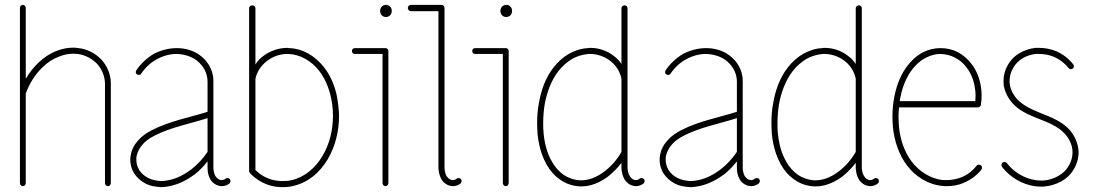

<svg xmlns="http://www.w3.org/2000/svg" viewBox="-20 -768 4497 790"><path d="M86 -15V-383C101 -424 124 -462 156 -492C175 -511 198 -526 223 -535C242 -543 262 -547 282 -547C288 -547 294 -546 300 -546C330 -542 358 -527 379 -506C397 -486 411 -458 412 -425V-15C412 -8 417 -2 424 -2C431 -2 436 -8 436 -15V-426C436 -462 421 -497 397 -523C372 -549 339 -566 304 -570C296 -571 289 -572 282 -572C258 -572 235 -567 214 -559C185 -548 160 -531 138 -510C118 -491 100 -468 86 -444V-735C86 -742 81 -748 74 -748C67 -748 62 -742 62 -735V-15C62 -8 67 -2 74 -2C81 -2 86 -8 86 -15Z M616 -210C682 -244 759 -258 834 -282V-143C815 -115 793 -91 767 -71C739 -50 709 -34 676 -27C665 -25 654 -23 643 -23C637 -23 631 -24 625 -25C609 -27 592 -33 579 -42C565 -51 554 -64 548 -78C543 -89 541 -100 541 -111C541 -116 541 -121 542 -126C546 -144 555 -161 568 -175C576 -184 590 -197 616 -210ZM612 -546C584 -529 559 -506 541 -479C537 -473 538 -465 544 -462C550 -458 558 -459 561 -465C577 -489 599 -510 625 -524C650 -538 678 -546 707 -546C736 -545 765 -537 787 -521C810 -504 827 -479 832 -452C833 -446 834 -439 834 -433V-308C758 -284 678 -270 604 -232C585 -222 565 -209 550 -192C534 -175 522 -154 518 -130C517 -124 516 -118 516 -111C516 -97 519 -82 525 -68C533 -49 548 -33 565 -21C582 -9 602 -2 622 0C629 1 636 2 643 2C656 2 669 0 682 -3C719 -11 752 -29 782 -51C801 -66 818 -84 834 -104V-78V-77V-76C834 -61 837 -45 845 -31C849 -24 854 -18 861 -13C868 -8 876 -4 885 -3C887 -2 890 -2 892 -2C904 -2 915 -6 924 -13C929 -18 930 -26 926 -31C921 -36 913 -37 908 -33C904 -29 898 -27 892 -27C891 -27 890 -27 889 -27C885 -28 880 -30 876 -33C872 -36 869 -40 866 -44C861 -53 859 -64 858 -76V-77V-78V-433C858 -441 858 -449 856 -457C850 -491 830 -521 802 -541C775 -561 741 -570 708 -570H707C674 -570 641 -561 612 -546Z M1031 -69V-444C1037 -473 1055 -500 1080 -518C1103 -536 1133 -546 1162 -546C1164 -546 1165 -546 1167 -546C1191 -545 1215 -538 1236 -526C1258 -514 1277 -497 1292 -478C1323 -439 1340 -389 1347 -338C1349 -323 1350 -307 1350 -291C1350 -233 1336 -174 1306 -125C1292 -101 1274 -80 1253 -63C1232 -46 1207 -33 1181 -27C1169 -24 1156 -23 1143 -23C1128 -23 1112 -25 1098 -29C1073 -36 1049 -50 1031 -69ZM1031 -503V-734C1031 -741 1025 -746 1018 -746C1011 -746 1005 -741 1005 -734V-64C1005 -61 1007 -58 1009 -55C1031 -32 1060 -14 1091 -5C1108 0 1125 2 1143 2C1158 2 1172 1 1187 -3C1217 -10 1245 -24 1269 -43C1293 -62 1312 -86 1328 -112C1360 -166 1375 -229 1375 -291C1375 -308 1373 -325 1371 -342C1365 -396 1346 -450 1312 -493C1294 -515 1273 -534 1248 -548C1224 -561 1196 -570 1167 -570C1166 -571 1164 -571 1162 -571C1127 -571 1092 -559 1064 -538C1051 -529 1040 -517 1031 -503Z M1566 -570H1440C1433 -570 1428 -565 1428 -558C1428 -551 1433 -546 1440 -546H1554V-15C1554 -8 1559 -2 1566 -2C1573 -2 1578 -8 1578 -15V-558C1578 -565 1573 -570 1566 -570ZM1568 -748C1554 -748 1544 -737 1544 -723C1544 -709 1554 -698 1568 -698C1582 -698 1592 -709 1592 -723C1592 -737 1582 -748 1568 -748Z M1797 -748H1671C1664 -748 1658 -742 1658 -735C1658 -728 1664 -722 1671 -722H1784V-79V-77V-76C1785 -61 1788 -45 1796 -31C1800 -24 1805 -18 1812 -13C1819 -8 1827 -4 1836 -3C1838 -2 1841 -2 1843 -2C1855 -2 1866 -6 1875 -13C1880 -18 1881 -26 1877 -31C1872 -36 1864 -37 1859 -33C1855 -29 1849 -27 1843 -27C1842 -27 1841 -27 1840 -27C1836 -28 1831 -30 1827 -33C1823 -36 1820 -40 1817 -44C1812 -53 1810 -64 1809 -76V-77V-78V-735C1809 -742 1804 -748 1797 -748Z M2061 -570H1935C1928 -570 1923 -565 1923 -558C1923 -551 1928 -546 1935 -546H2049V-15C2049 -8 2054 -2 2061 -2C2068 -2 2073 -8 2073 -15V-558C2073 -565 2068 -570 2061 -570ZM2063 -748C2049 -748 2039 -737 2039 -723C2039 -709 2049 -698 2063 -698C2077 -698 2087 -709 2087 -723C2087 -737 2077 -748 2063 -748Z M2486 -45C2505 -61 2523 -79 2537 -98V-80V-78V-76C2538 -61 2541 -45 2549 -31C2553 -24 2559 -18 2565 -13C2572 -8 2580 -4 2589 -3C2591 -2 2594 -2 2596 -2C2608 -2 2619 -6 2628 -13C2633 -18 2634 -26 2630 -31C2625 -36 2617 -37 2612 -33C2608 -29 2602 -27 2596 -27C2595 -27 2594 -27 2593 -27C2589 -28 2584 -30 2580 -33C2577 -36 2573 -40 2571 -44C2565 -53 2563 -65 2562 -76V-78V-80V-734C2562 -741 2557 -746 2550 -746C2543 -746 2537 -741 2537 -734V-505C2528 -518 2517 -530 2504 -539C2477 -560 2443 -571 2409 -571C2406 -571 2403 -571 2400 -570C2372 -569 2345 -560 2320 -546C2296 -532 2275 -513 2258 -491C2224 -448 2206 -395 2197 -342C2192 -316 2190 -289 2190 -261C2190 -246 2191 -230 2192 -214C2199 -151 2217 -113 2229 -91C2243 -66 2262 -44 2286 -28C2310 -11 2339 -2 2368 -1H2371C2382 -1 2431 -1 2486 -45ZM2537 -143C2520 -113 2497 -86 2470 -65C2446 -46 2411 -26 2371 -26H2369C2341 -27 2317 -37 2300 -48C2280 -62 2263 -81 2251 -103C2231 -137 2221 -177 2217 -217C2215 -232 2215 -247 2215 -261C2215 -287 2217 -313 2221 -338C2230 -388 2248 -437 2278 -476C2293 -495 2312 -512 2333 -525C2354 -537 2378 -544 2402 -546C2404 -546 2406 -546 2409 -546C2437 -546 2466 -536 2489 -519C2511 -503 2531 -476 2537 -444Z M2794 -210C2860 -244 2937 -258 3012 -282V-143C2993 -115 2971 -91 2945 -71C2917 -50 2887 -34 2854 -27C2843 -25 2832 -23 2821 -23C2815 -23 2809 -24 2803 -25C2787 -27 2770 -33 2757 -42C2743 -51 2732 -64 2726 -78C2721 -89 2719 -100 2719 -111C2719 -116 2719 -121 2720 -126C2724 -144 2733 -161 2746 -175C2754 -184 2768 -197 2794 -210ZM2790 -546C2762 -529 2737 -506 2719 -479C2715 -473 2716 -465 2722 -462C2728 -458 2736 -459 2739 -465C2755 -489 2777 -510 2803 -524C2828 -538 2856 -546 2885 -546C2914 -545 2943 -537 2965 -521C2988 -504 3005 -479 3010 -452C3011 -446 3012 -439 3012 -433V-308C2936 -284 2856 -270 2782 -232C2763 -222 2743 -209 2728 -192C2712 -175 2700 -154 2696 -130C2695 -124 2694 -118 2694 -111C2694 -97 2697 -82 2703 -68C2711 -49 2726 -33 2743 -21C2760 -9 2780 -2 2800 0C2807 1 2814 2 2821 2C2834 2 2847 0 2860 -3C2897 -11 2930 -29 2960 -51C2979 -66 2996 -84 3012 -104V-78V-77V-76C3012 -61 3015 -45 3023 -31C3027 -24 3032 -18 3039 -13C3046 -8 3054 -4 3063 -3C3065 -2 3068 -2 3070 -2C3082 -2 3093 -6 3102 -13C3107 -18 3108 -26 3104 -31C3099 -36 3091 -37 3086 -33C3082 -29 3076 -27 3070 -27C3069 -27 3068 -27 3067 -27C3063 -28 3058 -30 3054 -33C3050 -36 3047 -40 3044 -44C3039 -53 3037 -64 3036 -76V-77V-78V-433C3036 -441 3036 -449 3034 -457C3028 -491 3008 -521 2980 -541C2953 -561 2919 -570 2886 -570H2885C2852 -570 2819 -561 2790 -546Z M3450 -45C3469 -61 3487 -79 3501 -98V-80V-78V-76C3502 -61 3505 -45 3513 -31C3517 -24 3523 -18 3529 -13C3536 -8 3544 -4 3553 -3C3555 -2 3558 -2 3560 -2C3572 -2 3583 -6 3592 -13C3597 -18 3598 -26 3594 -31C3589 -36 3581 -37 3576 -33C3572 -29 3566 -27 3560 -27C3559 -27 3558 -27 3557 -27C3553 -28 3548 -30 3544 -33C3541 -36 3537 -40 3535 -44C3529 -53 3527 -65 3526 -76V-78V-80V-734C3526 -741 3521 -746 3514 -746C3507 -746 3501 -741 3501 -734V-505C3492 -518 3481 -530 3468 -539C3441 -560 3407 -571 3373 -571C3370 -571 3367 -571 3364 -570C3336 -569 3309 -560 3284 -546C3260 -532 3239 -513 3222 -491C3188 -448 3170 -395 3161 -342C3156 -316 3154 -289 3154 -261C3154 -246 3155 -230 3156 -214C3163 -151 3181 -113 3193 -91C3207 -66 3226 -44 3250 -28C3274 -11 3303 -2 3332 -1H3335C3346 -1 3395 -1 3450 -45ZM3501 -143C3484 -113 3461 -86 3434 -65C3410 -46 3375 -26 3335 -26H3333C3305 -27 3281 -37 3264 -48C3244 -62 3227 -81 3215 -103C3195 -137 3185 -177 3181 -217C3179 -232 3179 -247 3179 -261C3179 -287 3181 -313 3185 -338C3194 -388 3212 -437 3242 -476C3257 -495 3276 -512 3297 -525C3318 -537 3342 -544 3366 -546C3368 -546 3370 -546 3373 -546C3401 -546 3430 -536 3453 -519C3475 -503 3495 -476 3501 -444Z M3946 -16C3974 -28 3999 -46 4018 -70C4022 -76 4021 -84 4016 -88C4010 -92 4002 -91 3998 -86C3982 -65 3961 -49 3937 -39C3917 -31 3896 -27 3875 -27C3870 -27 3865 -27 3860 -27C3810 -32 3763 -62 3732 -102C3701 -143 3684 -194 3679 -246C3678 -260 3677 -273 3677 -287C3677 -300 3678 -313 3679 -326H4003C4010 -326 4015 -331 4016 -337C4018 -350 4019 -362 4019 -375V-377C4018 -424 4005 -471 3975 -508C3960 -527 3941 -543 3920 -554C3898 -565 3874 -570 3850 -570C3827 -570 3803 -565 3782 -555C3761 -545 3742 -530 3727 -513C3695 -479 3676 -436 3665 -393C3656 -359 3652 -323 3652 -287C3652 -273 3653 -258 3654 -244C3660 -188 3678 -132 3712 -87C3747 -41 3800 -8 3858 -3C3864 -2 3870 -2 3875 -2C3900 -2 3924 -6 3946 -16ZM3682 -352C3684 -363 3686 -375 3689 -387C3700 -428 3717 -466 3745 -496C3759 -511 3775 -524 3793 -532C3811 -541 3831 -546 3850 -546C3870 -545 3891 -541 3909 -531C3927 -522 3943 -509 3955 -493C3981 -461 3993 -419 3994 -377V-375C3994 -367 3993 -359 3993 -352Z M4317 -534C4340 -524 4361 -508 4377 -488C4381 -482 4389 -482 4394 -486C4400 -490 4400 -498 4396 -503C4378 -526 4354 -545 4327 -557C4305 -566 4280 -571 4256 -571C4251 -571 4245 -571 4240 -571C4217 -568 4194 -561 4174 -549C4154 -537 4137 -520 4126 -499C4115 -480 4109 -458 4109 -435C4109 -429 4110 -423 4110 -416C4115 -388 4129 -362 4148 -341C4178 -309 4219 -293 4257 -278C4295 -263 4332 -248 4358 -221C4379 -200 4393 -171 4393 -142V-141C4393 -112 4380 -83 4359 -62C4344 -48 4325 -37 4304 -31C4291 -27 4278 -25 4264 -25C4256 -25 4248 -26 4240 -27C4194 -34 4151 -60 4123 -97C4119 -102 4111 -103 4105 -99C4100 -95 4099 -87 4103 -81C4136 -39 4184 -10 4237 -2C4246 -1 4255 0 4264 0C4280 0 4296 -3 4311 -7C4336 -14 4358 -26 4377 -44C4402 -69 4418 -105 4418 -141V-142C4417 -178 4401 -213 4376 -239C4345 -270 4304 -286 4266 -301C4229 -316 4192 -332 4166 -359C4153 -373 4139 -394 4135 -420C4134 -425 4134 -430 4134 -435C4134 -453 4139 -472 4148 -487C4157 -504 4171 -518 4187 -528C4204 -538 4223 -544 4242 -546C4247 -546 4252 -546 4256 -546C4277 -546 4298 -542 4317 -534Z"/></svg>

Font: LS
Style: Light
Weight: 300
Designer: BSozoo
Foundry: BSozoo
Version: Version 001.000